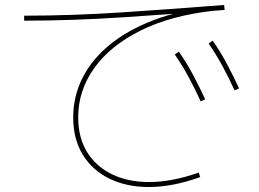

<svg xmlns="http://www.w3.org/2000/svg" viewBox="-20 -723 1040 771"><path d="M880 -703 882 -683Q680 -667 473.5 -653.5Q267 -640 77 -640V-660Q267 -660 472.5 -673.5Q678 -687 880 -703ZM778 -30 784 -12Q729 8 677 18Q625 28 578 28Q488 28 419.5 -5.5Q351 -39 312.5 -101.5Q274 -164 274 -252Q274 -336 311.5 -410.5Q349 -485 421.5 -544Q494 -603 598 -642.5Q702 -682 835 -696L839 -680Q666 -661 544 -600Q422 -539 358 -449Q294 -359 294 -252Q294 -170 330 -112Q366 -54 430 -23Q494 8 579 8Q624 8 674 -1.5Q724 -11 778 -30ZM922 -360Q900 -408 874.5 -455.5Q849 -503 818 -548L834 -560Q866 -514 892 -465Q918 -416 940 -368ZM786 -316Q764 -364 738.5 -411.5Q713 -459 682 -504L698 -516Q730 -470 756 -421Q782 -372 804 -324Z"/></svg>

Font: Murecho Thin
Style: Regular
Weight: 100
Designer: Neil Summerour
Foundry: Positype
Version: Version 1.010